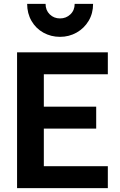

<svg xmlns="http://www.w3.org/2000/svg" viewBox="-20 -970 620 990"><path d="M68 -700H536V-587H206V-420H476V-307H206V-113H536V0H68ZM120 -950H215Q215 -917 236.5 -896Q258 -875 289.5 -875Q321 -875 343 -896Q365 -917 365 -950H460Q460 -901 437 -862.5Q414 -824 375 -802Q335.9 -780 289.5 -780Q243.1 -780 204 -801.5Q165 -823 142.5 -862Q120 -901 120 -950Z"/></svg>

Font: Uncut Sans Variable
Style: Regular
Weight: 400
Designer: Kasper Nordkvist
Foundry: UNCUT.wtf
Version: Version 1.304;Glyphs 3.2 (3246)